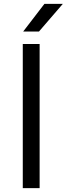

<svg xmlns="http://www.w3.org/2000/svg" viewBox="-20 -966 342 986"><path d="M97 0V-740H183.5V0ZM99 -804 208 -946H302.5L180 -804Z"/></svg>

Font: Encode Sans Exp
Style: Regular
Weight: 400
Width: 7
Designer: Multiple Designers
Foundry: Impallari Type
Version: Version 3.002; ttfautohint (v1.8.3) -l 8 -r 50 -G 200 -x 14 